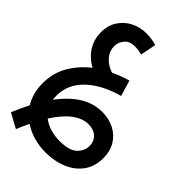

<svg xmlns="http://www.w3.org/2000/svg" viewBox="-281 -633 1148 1148"><g transform="rotate(45 293.5 -58.5)"><path d="M94 420 2 370Q26 311 52 261Q34 231 23.5 195Q13 159 13 116Q12 29 52 -41Q92 -111 159 -163Q133 -177 107 -201Q81 -225 63 -261Q45 -297 44 -346Q43 -405 70.5 -448Q98 -491 143.5 -514Q189 -537 241 -537Q265 -537 286.5 -533.5Q308 -530 328 -524L308 -425Q295 -428 279.5 -430.5Q264 -433 247 -433Q204 -433 181.5 -406.5Q159 -380 159 -346Q159 -313 175.5 -288Q192 -263 216 -247Q240 -231 262 -225Q313 -249 369 -265L399 -165Q274 -131 199 -60.5Q124 10 124 107Q124 124 126 140Q184 62 249.5 21.5Q315 -19 391 -18Q447 -17 491.5 6.5Q536 30 561.5 72.5Q587 115 587 172Q587 244 551 293.5Q515 343 453.5 368.5Q392 394 318 394Q267 394 218.5 380.5Q170 367 130 340Q112 377 94 420ZM380 92Q333 92 283.5 127.5Q234 163 184 241Q213 264 251 275Q289 286 330 286Q409 286 443 254.5Q477 223 477 181Q477 140 450.5 116Q424 92 380 92Z"/></g></svg>

Font: Noto Sans Arabic ExtCond SemBd
Style: Regular
Weight: 600
Width: 2
Designer: Monotype Design Team, Nadine Chahine, Nizar Qandah and Khaled Hosny
Foundry: Monotype Imaging Inc.
Version: Version 2.012; ttfautohint (v1.8.4.7-5d5b)